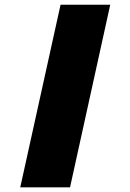

<svg xmlns="http://www.w3.org/2000/svg" viewBox="-20 -799 556 819"><path d="M66.4 0 238.3 -778.8H450.2L278.8 0Z"/></svg>

Font: Coda ExtraBold
Style: Regular
Weight: 800
Version: Version 2.001; ttfautohint (v0.8) -r 50 -G 200 -x